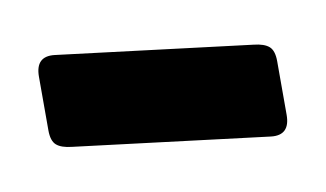

<svg xmlns="http://www.w3.org/2000/svg" viewBox="-38 -1026 575 339"><g transform="rotate(-10 250.0 -856.5)"><path d="M425 -753 76 -796Q57 -798 48.5 -805.5Q40 -813 40 -832V-928Q40 -965 74 -961L423 -918Q442 -916 450.5 -908.5Q459 -901 459 -882V-786Q459 -749 425 -753Z"/></g></svg>

Font: Bungee Tint
Style: Regular
Weight: 400
Designer: David Jonathan Ross
Foundry: David Jonathan Ross
Version: Version 2.001